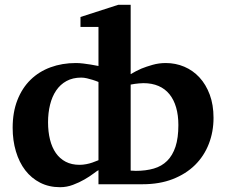

<svg xmlns="http://www.w3.org/2000/svg" viewBox="-20 -760 933 792"><path d="M386.2 -58.1Q380.4 -55.2 365.2 -43.7Q350.1 -32.2 328.6 -19.8Q307.1 -7.3 281.2 2.4Q255.4 12.2 228 12.2Q182.1 12.2 145.8 -6.3Q109.4 -24.9 84.2 -57.6Q59.1 -90.3 45.7 -135.3Q32.2 -180.2 32.2 -232.9Q32.2 -297.4 51.8 -347.2Q71.3 -397 106 -430.9Q140.6 -464.8 188.5 -482.4Q236.3 -500 293 -500Q307.1 -500 323.5 -498Q339.8 -496.1 354 -493.7Q370.1 -491.2 386.2 -487.8V-648.9H312V-689.9L467.8 -740.2H519V-454.1Q540 -466.8 563.5 -477.1Q584 -485.4 609.9 -492.7Q635.7 -500 664.1 -500Q704.1 -500 740 -484.9Q775.9 -469.7 802.7 -440.7Q829.6 -411.6 845.2 -369.6Q860.8 -327.6 860.8 -273.9Q860.8 -216.3 841.3 -166.3Q821.8 -116.2 784.4 -79.3Q747.1 -42.5 692.6 -21.2Q638.2 0 567.9 0H386.2ZM386.2 -421.9Q374.5 -426.8 361.8 -430.7Q351.1 -434.1 338.6 -437Q326.2 -439.9 314.9 -439.9Q280.3 -439.9 254.4 -425.8Q228.5 -411.6 211.7 -386.7Q194.8 -361.8 186.5 -328.1Q178.2 -294.4 178.2 -255.9Q178.2 -216.3 186.3 -184.1Q194.3 -151.9 210.4 -128.7Q226.6 -105.5 251 -92.8Q275.4 -80.1 308.1 -80.1Q321.8 -80.1 335.7 -82.8Q349.6 -85.4 360.8 -89.4Q374 -93.8 386.2 -99.1ZM715.8 -244.1Q715.8 -284.7 706.5 -316.7Q697.3 -348.6 679.2 -371.1Q661.1 -393.6 634 -405.3Q606.9 -417 571.8 -417Q562.5 -417 553.5 -416Q544.4 -415 536.6 -414.1L519 -411.1V-56.2Q527.8 -56.2 531.5 -55.7Q535.2 -55.2 540 -55.2Q581.5 -55.2 614.3 -64.7Q647 -74.2 669.4 -96.4Q691.9 -118.7 703.9 -154.8Q715.8 -190.9 715.8 -244.1Z"/></svg>

Font: Charis SIL Phon
Style: Bold
Weight: 700
Foundry: SIL International
Version: Version 5.000